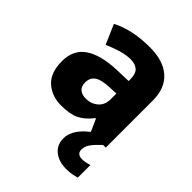

<svg xmlns="http://www.w3.org/2000/svg" viewBox="-220 -687 1050 1050"><g transform="rotate(45 305.0 -161.5)"><path d="M326 -559Q429 -559 485.5 -509Q542 -459 542 -363V0H425L392 -74H388Q353 -29 314 -9.5Q275 10 206 10Q134 10 86 -33Q38 -76 38 -165Q38 -252 100 -295Q162 -338 282 -343L373 -346V-359Q373 -402 353 -420Q333 -438 297 -438Q262 -438 222.5 -426Q183 -414 144 -397L95 -510Q140 -534 198 -546.5Q256 -559 326 -559ZM323 -248Q260 -245 235 -226.5Q210 -208 210 -173Q210 -141 228 -126.5Q246 -112 275 -112Q316 -112 345 -137Q374 -162 374 -206V-250ZM455 101Q455 120 466 128.5Q477 137 495 137Q508 137 524 133.5Q540 130 550 127V224Q534 229 515 232.5Q496 236 470 236Q414 236 378 207Q342 178 342 127Q342 91 367 54Q392 17 451 -23L521 0Q487 32 471 54.5Q455 77 455 101Z"/></g></svg>

Font: Noto Sans Thai Looped ExtraBold
Style: Regular
Weight: 800
Designer: Sasikarn Vongin, Ben Mitchell
Foundry: The Fontpad Ltd
Version: Version 1.001; ttfautohint (v1.8.4.7-5d5b)